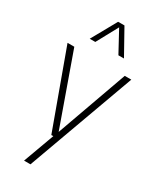

<svg xmlns="http://www.w3.org/2000/svg" viewBox="-253 -884 976 1180"><g transform="rotate(30 235.0 -294.0)"><path d="M205.5 0 8.5 -540.5H56.5L235 -39L414.5 -540.5H461L184.5 220H139L219.5 0ZM114 -630.5 213 -808H258L357 -630.5H317.5L235.5 -781.5L153.5 -630.5Z"/></g></svg>

Font: Encode Sans Semi Condensed ExtraLight
Style: Regular
Weight: 200
Width: 4
Designer: Multiple Designers
Foundry: Impallari Type
Version: Version 3.000; ttfautohint (v1.8.3) -l 8 -r 50 -G 200 -x 14 